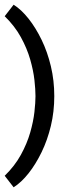

<svg xmlns="http://www.w3.org/2000/svg" viewBox="-28 -672 265 817"><path d="M30 -652Q63 -631 93.5 -592.5Q124 -554 149 -502.5Q174 -451 188.5 -390Q203 -329 203 -263Q203 -197 188.5 -136.5Q174 -76 149 -24.5Q124 27 93.5 65.5Q63 104 30 125L-8 76Q35 34 61 -13.5Q87 -61 100.5 -108Q114 -155 118.5 -195.5Q123 -236 123 -263Q123 -291 118.5 -331.5Q114 -372 100.5 -419Q87 -466 61 -513.5Q35 -561 -8 -603Z"/></svg>

Font: Podkova
Style: Regular
Weight: 400
Designer: Ilya Yudin
Foundry: Cyreal (www.cyreal.org)
Version: Version 2.103